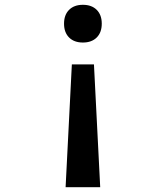

<svg xmlns="http://www.w3.org/2000/svg" viewBox="-20 -729 640 799"><path d="M371 -461 397 50H253L279 -461ZM403.5 -630.5Q403.5 -594 382.5 -573Q361.5 -552 325 -552Q288.5 -552 267.5 -573Q246.5 -594 246.5 -630.5Q246.5 -667 267.5 -688Q288.5 -709 325 -709Q361.5 -709 382.5 -688Q403.5 -667 403.5 -630.5Z"/></svg>

Font: JuliaMono
Style: Regular
Weight: 400
Monospace: yes
Designer: cormullion
Foundry: corm
Version: Version 0.055; ttfautohint (v1.8.4)